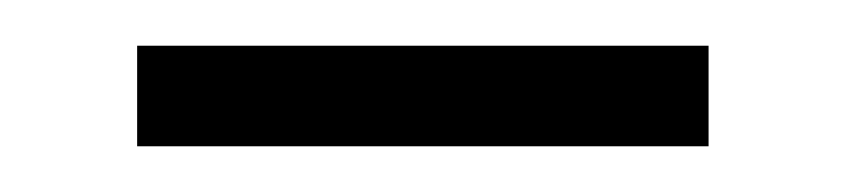

<svg xmlns="http://www.w3.org/2000/svg" viewBox="-20 -399 370 84"><path d="M40 -335V-379H290V-335Z"/></svg>

Font: Aboreto
Style: Regular
Weight: 400
Designer: Dominik Jáger
Foundry: Dominik Jáger
Version: Version 1.001; ttfautohint (v1.8.4.7-5d5b)